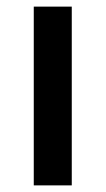

<svg xmlns="http://www.w3.org/2000/svg" viewBox="-20 -560 319 580"><path d="M196.8 0H82V-540H196.8Z"/></svg>

Font: f0_51262          
Style: Regular
Weight: 600
Foundry: Ascender Corporation
Version: Version 1.10